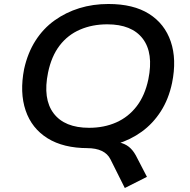

<svg xmlns="http://www.w3.org/2000/svg" viewBox="-20 -734 951 963"><path d="M606 209 534 65Q520 37 490.5 23Q461 9 417 9L509 -26Q551 -26 579 -19.5Q607 -13 626.5 2.5Q646 18 661 45L717 153ZM421 9Q298 9 218.5 -40.5Q139 -90 108.5 -180Q78 -270 101 -388Q119 -469 158 -530Q197 -591 253.5 -631.5Q310 -672 378 -693Q446 -714 524 -714Q649 -714 727.5 -664.5Q806 -615 836.5 -525.5Q867 -436 843 -318Q826 -237 786.5 -175.5Q747 -114 691 -73.5Q635 -33 566 -12Q497 9 421 9ZM427 -93Q502 -93 563 -120Q624 -147 665.5 -201Q707 -255 724 -336Q751 -468 696 -540Q641 -612 518 -612Q443 -612 381.5 -585.5Q320 -559 279 -505.5Q238 -452 221 -370Q194 -238 249 -165.5Q304 -93 427 -93Z"/></svg>

Font: Nunito Sans 7pt SemiExpanded SemiBold
Style: Italic
Weight: 600
Width: 6
Italic angle: -9°
Designer: Vernon Adams
Foundry: Vernon Adams
Version: Version 3.101;gftools[0.9.27]